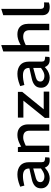

<svg xmlns="http://www.w3.org/2000/svg" viewBox="1111 -1921 817 3079"><g transform="rotate(-90 1519.5 -381.5)"><path d="M200 7Q160 7 123 -8Q86 -23 62.5 -54Q39 -85 39 -133Q39 -195 78 -230.5Q117 -266 188 -281L357 -319V-322Q357 -375 326 -398.5Q295 -422 236 -422Q203 -422 169 -417Q135 -412 107 -405L83 -399L65 -466L90 -475Q136 -493 178.5 -502Q221 -511 263 -511Q350 -511 404 -465Q458 -419 458 -324V-123Q458 -91 473 -79.5Q488 -68 537 -65L532 2Q522 5 510.5 6Q499 7 490 7Q439 7 410.5 -15.5Q382 -38 371 -72L348 -52Q314 -22 275 -7.5Q236 7 200 7ZM232 -78Q255 -78 280 -87.5Q305 -97 331 -115L357 -133V-257L204 -215Q167 -204 152.5 -187Q138 -170 138 -145Q138 -113 163 -95.5Q188 -78 232 -78Z M621 0V-503H699L707 -450L742 -469Q780 -489 818 -500Q856 -511 893 -511Q952 -511 989.5 -489Q1027 -467 1045.5 -429Q1064 -391 1064 -341V0H963V-317Q963 -367 937 -392.5Q911 -418 856 -418Q833 -418 810 -412Q787 -406 761 -394L723 -377V0Z M1169 0 1168 -71 1445 -415H1173V-503H1586V-434L1306 -89H1590V0Z M1813 7Q1773 7 1736 -8Q1699 -23 1675.5 -54Q1652 -85 1652 -133Q1652 -195 1691 -230.5Q1730 -266 1801 -281L1970 -319V-322Q1970 -375 1939 -398.5Q1908 -422 1849 -422Q1816 -422 1782 -417Q1748 -412 1720 -405L1696 -399L1678 -466L1703 -475Q1749 -493 1791.5 -502Q1834 -511 1876 -511Q1963 -511 2017 -465Q2071 -419 2071 -324V-123Q2071 -91 2086 -79.5Q2101 -68 2150 -65L2145 2Q2135 5 2123.5 6Q2112 7 2103 7Q2052 7 2023.5 -15.5Q1995 -38 1984 -72L1961 -52Q1927 -22 1888 -7.5Q1849 7 1813 7ZM1845 -78Q1868 -78 1893 -87.5Q1918 -97 1944 -115L1970 -133V-257L1817 -215Q1780 -204 1765.5 -187Q1751 -170 1751 -145Q1751 -113 1776 -95.5Q1801 -78 1845 -78Z M2234 0V-738L2336 -770V-458L2358 -470Q2395 -490 2432.5 -500.5Q2470 -511 2506 -511Q2566 -511 2603.5 -489Q2641 -467 2659 -428.5Q2677 -390 2677 -341V0H2575V-317Q2575 -367 2549.5 -392.5Q2524 -418 2469 -418Q2445 -418 2422.5 -411.5Q2400 -405 2376 -395L2336 -377V0Z M2949 7Q2878 7 2846.5 -24.5Q2815 -56 2815 -111V-738L2917 -770V-134Q2917 -108 2931 -95Q2945 -82 2979 -82Q2988 -82 2998.5 -82.5Q3009 -83 3021 -84L3019 -6Q3002 1 2983.5 4Q2965 7 2949 7Z"/></g></svg>

Font: REM Medium
Style: Regular
Weight: 400
Version: Version 1.005;gftools[0.9.28]